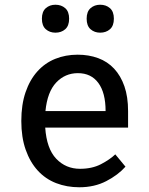

<svg xmlns="http://www.w3.org/2000/svg" viewBox="-20 -776 631 811"><path d="M70 0ZM318 -63Q369 -63 406.5 -82.5Q444 -102 467 -124L510 -72Q479 -37 429 -11Q379 15 315 15Q262 15 217 -2.5Q172 -20 139.5 -55.5Q107 -91 88.5 -143.5Q70 -196 70 -265Q70 -334 88 -386.5Q106 -439 138 -474.5Q170 -510 213.5 -527.5Q257 -545 308 -545Q355 -545 394.5 -530.5Q434 -516 462 -486Q490 -456 505.5 -411.5Q521 -367 521 -307V-237H171Q177 -148 217.5 -105.5Q258 -63 318 -63ZM309 -467Q255 -467 217.5 -427.5Q180 -388 172 -307H426Q426 -384 395.5 -425.5Q365 -467 309 -467ZM157 -697Q157 -727 173.5 -741.5Q190 -756 214 -756Q239 -756 255.5 -741.5Q272 -727 272 -697Q272 -667 255.5 -652.5Q239 -638 214 -638Q190 -638 173.5 -652.5Q157 -667 157 -697ZM346 -697Q346 -727 362.5 -741.5Q379 -756 403 -756Q428 -756 444.5 -741.5Q461 -727 461 -697Q461 -667 444.5 -652.5Q428 -638 403 -638Q379 -638 362.5 -652.5Q346 -667 346 -697Z"/></svg>

Font: Orienta
Style: Regular
Weight: 400
Designer: Eduardo Rodriguez Tunni
Foundry: Eduardo Rodriguez Tunni
Version: Version 1.001